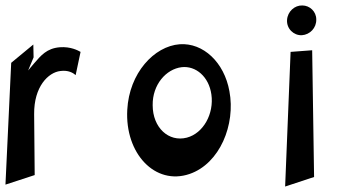

<svg xmlns="http://www.w3.org/2000/svg" viewBox="-41 -719 1282 703"><path d="M-21 -43 86 -78 84 -301C83 -402 136 -454 180 -459C209 -463 227 -452 236 -444L254 -529C245 -534 218 -549 178 -546C130 -542 109 -516 83 -486L62 -461L82 -509L81 -556L0 -489Z M425 -317C416 -157 527 -39 653 -82C764 -120 822 -263 799 -385C780 -491 703 -563 617 -557C523 -550 432 -451 425 -317ZM518 -334C517 -409 567 -466 624 -473C676 -479 724 -438 733 -373C743 -303 704 -231 643 -215C577 -198 518 -251 518 -334Z M1003 -36 1109 -71 1102 -535 1023 -529ZM1010 -646C1008 -614 1034 -589 1064 -590C1094 -592 1118 -617 1117 -648C1117 -677 1093 -699 1066 -699C1038 -700 1012 -677 1010 -646Z"/></svg>

Font: Charger Slice
Style: Regular
Weight: 400
Designer: Jasper
Foundry: Cannot Into Space Fonts
Version: Version 1.1